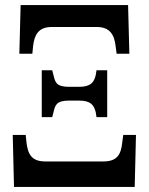

<svg xmlns="http://www.w3.org/2000/svg" viewBox="-20 -734 584 754"><path d="M56 -523H107L110 -553C115 -597 131 -628 183 -628H360C412 -628 429 -597 434 -553L438 -523H488L483 -714H61ZM144 -274H185L190 -293C197 -322 201 -339 253 -339H290C337 -339 349 -321 356 -293L359 -274H401V-458H359L356 -439C349 -411 337 -393 290 -393H253C201 -393 197 -410 190 -439L185 -458H144ZM35 0H509L514 -204H464L460 -174C455 -126 439 -100 386 -100H158C105 -100 90 -127 84 -174L81 -204H30Z"/></svg>

Font: Noto Serif Condensed Semi
Style: Regular
Weight: 600
Width: 3
Designer: Monotype Design Team
Foundry: Monotype Imaging Inc.
Version: Version 1.002